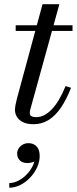

<svg xmlns="http://www.w3.org/2000/svg" viewBox="-20 -580 368 912"><path d="M139.5 10Q108.5 10 89 0.2Q69.5 -9.5 60.2 -25.2Q51 -41 51 -58Q51 -66 53.5 -80.5Q56 -95 60 -110L182 -560H262L126 -67.5Q124.5 -62.5 123 -55.8Q121.5 -49 121.5 -42Q121.5 -23.5 152.5 -23.5Q171.5 -23.5 190 -33Q208.5 -42.5 226.2 -61Q244 -79.5 260.5 -107.2Q277 -135 291.5 -171L317.5 -163Q296 -108 269.8 -69.2Q243.5 -30.5 211.2 -10.2Q179 10 139.5 10ZM54.5 -433V-460H324.5V-433ZM24 311.5V289.5Q46 289.5 68.2 277.8Q90.5 266 108.8 246.5Q127 227 137.5 203.5Q148 180 146.5 156H168Q168 167.5 159.2 176.2Q150.5 185 137.5 189.8Q124.5 194.5 111.5 194.5Q85.5 194.5 73.5 181.2Q61.5 168 61.5 149.5Q61.5 136.5 68.5 125.2Q75.5 114 87.8 107Q100 100 115 100Q138.5 100 153.5 115Q168.5 130 168.5 161.5Q168.5 188.5 156.2 215Q144 241.5 123.2 263.5Q102.5 285.5 76.8 298.5Q51 311.5 24 311.5Z"/></svg>

Font: Bodoni Moda 9pt
Style: Italic
Weight: 400
Italic angle: -13°
Designer: Owen Earl
Foundry: indestructible type
Version: Version 2.005